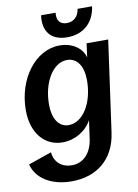

<svg xmlns="http://www.w3.org/2000/svg" viewBox="-115 -820 805 1120"><g transform="rotate(-10 287.5 -259.5)"><path d="M218 233C362 233 473 153 495 -7L570 -545H442L431 -463C416 -522 357 -560 284 -560C141 -560 25 -408 25 -221C25 -88 97 0 205 0C277 0 344 -39 378 -101L363 7C352 87 305 141 235 141C176 141 132 105 127 45L-11 93C11 179 98 233 218 233ZM257 -93C198 -93 164 -148 164 -230C164 -365 230 -469 312 -469C372 -469 407 -416 407 -332C407 -199 342 -93 257 -93ZM338 -599C435 -599 498 -658 511 -752H425C419 -707 390 -681 350 -681C309 -681 289 -707 295 -752H209C196 -661 239 -599 338 -599Z"/></g></svg>

Font: Ronzino Bold
Style: Italic
Weight: 700
Italic angle: -8°
Designer: Nunzio Mazzaferro
Foundry: Collletttivo
Version: Version 1.000;Glyphs 3.3 (3337)